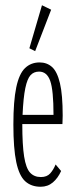

<svg xmlns="http://www.w3.org/2000/svg" viewBox="-20 -702 290 732"><path d="M135 10Q99 10 76 -11Q53 -32 42 -84Q31 -136 31 -227Q31 -317 42 -369Q53 -421 75.5 -442.5Q98 -464 131 -464Q159 -464 178.5 -446.5Q198 -429 208.5 -385Q219 -341 219 -261Q219 -251 218.5 -244Q218 -237 218 -229H65Q65 -149 72 -105Q79 -61 94.5 -44Q110 -27 136 -27Q159 -27 171.5 -41Q184 -55 192 -75L213 -50Q201 -23 181.5 -6.5Q162 10 135 10ZM66 -264H184Q184 -358 171.5 -393.5Q159 -429 129 -429Q109 -429 96.5 -415.5Q84 -402 76.5 -366Q69 -330 66 -264ZM114 -507 92 -518 140 -682 175 -665Z"/></svg>

Font: Inconsolata UltraCondensed Light
Style: Regular
Weight: 300
Width: 1
Monospace: yes
Designer: Raph Levien, Cyreal, Brenton Simpson
Foundry: Raph Levien, Cyreal, Google
Version: Version 3.001; ttfautohint (v1.8.2.53-6de2)